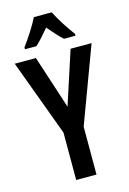

<svg xmlns="http://www.w3.org/2000/svg" viewBox="-138 -1003 719 1069"><g transform="rotate(-15 221.5 -468.5)"><path d="M273 -937H170C151 -897 109 -832 76 -788V-777H142C164 -797 192 -828 221 -863C250 -829 276 -799 301 -777H367V-788C331 -836 295 -892 273 -937ZM222 -407 122 -714H0L163 -273V0H280V-276L443 -714H322Z"/></g></svg>

Font: Noto Sans Khmer ExtraCondensed SemiBold
Style: Regular
Weight: 600
Width: 2
Designer: Danh Hong and the Monotype Design Team
Foundry: Monotype Imaging Inc.
Version: Version 2.004